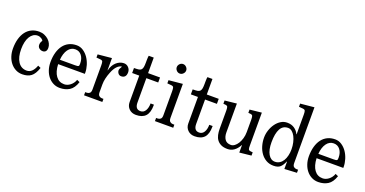

<svg xmlns="http://www.w3.org/2000/svg" viewBox="-37 -1418 4011 2110"><g transform="rotate(20 1969.0 -363.0)"><path d="M397.5 -119.1Q372.1 -43 333 -13.7Q293.9 15.6 230.5 15.6Q188.5 15.6 153.3 -2.4Q118.2 -20.5 92.8 -51.8Q67.4 -83 53.2 -125.5Q39.1 -168 39.1 -216.8Q39.1 -279.3 53.2 -329.6Q67.4 -379.9 94.2 -415.5Q121.1 -451.2 160.2 -470.2Q199.2 -489.3 249 -489.3Q282.2 -489.3 310.5 -477.1Q338.9 -464.8 359.4 -445.8Q379.9 -426.8 391.1 -402.8Q402.3 -378.9 402.3 -355.5Q402.3 -327.1 389.6 -313.5Q377 -299.8 355.5 -299.8Q332 -299.8 314 -314.5Q295.9 -329.1 295.9 -355.5Q295.9 -377 304.7 -390.1Q313.5 -403.3 313.5 -406.2Q313.5 -409.2 308.1 -415.5Q302.7 -421.9 293.9 -427.7Q285.2 -433.6 272.9 -438Q260.7 -442.4 247.1 -442.4Q218.8 -442.4 196.8 -427.7Q174.8 -413.1 158.7 -386.7Q142.6 -360.4 134.3 -323.2Q126 -286.1 126 -241.2Q126 -146.5 162.1 -92.8Q198.2 -39.1 262.7 -39.1Q296.9 -39.1 322.3 -63.5Q347.7 -87.9 364.3 -133.8Z M853.5 -119.1Q828.1 -43 780.8 -13.7Q733.4 15.6 668.9 15.6Q627 15.6 591.8 -2.4Q556.6 -20.5 531.2 -51.8Q505.9 -83 491.7 -125.5Q477.5 -168 477.5 -216.8Q477.5 -279.3 491.7 -329.6Q505.9 -379.9 532.7 -415.5Q559.6 -451.2 598.6 -470.2Q637.7 -489.3 687.5 -489.3Q729.5 -489.3 764.6 -465.8Q799.8 -442.4 824.7 -405.8Q849.6 -369.1 863.3 -324.2Q877 -279.3 877 -237.3V-224.6H564.5Q568.4 -136.7 604 -87.9Q639.6 -39.1 701.2 -39.1Q718.8 -39.1 736.3 -45.4Q753.9 -51.8 770 -64Q786.1 -76.2 799.3 -93.8Q812.5 -111.3 820.3 -133.8ZM790 -313.5Q790 -370.1 762.2 -406.2Q734.4 -442.4 687.5 -442.4Q636.7 -442.4 604.5 -397.5Q572.3 -352.5 566.4 -276.4H742.2Q759.8 -276.4 769.5 -277.8Q779.3 -279.3 783.7 -283.2Q788.1 -287.1 789.1 -294.4Q790 -301.8 790 -313.5Z M1259.8 -335.9Q1238.3 -335.9 1225.1 -352.5Q1211.9 -369.1 1211.9 -390.6Q1211.9 -401.4 1223.6 -420.9Q1229.5 -428.7 1230.5 -433.1Q1231.4 -437.5 1231.4 -439.5Q1169.9 -428.7 1130.9 -330.1Q1115.2 -291 1106.4 -253.9Q1097.7 -216.8 1097.7 -180.7V-91.8Q1097.7 -59.6 1112.3 -47.9Q1127 -36.1 1145.5 -36.1H1163.1V0H949.2V-37.1H967.8Q985.4 -37.1 1000 -48.3Q1014.6 -59.6 1014.6 -91.8V-373Q1014.6 -401.4 1010.3 -416Q1005.9 -430.7 981.4 -432.6L935.5 -436.5V-473.6L1097.7 -489.3V-347.7H1100.6Q1106.4 -376 1119.6 -400.4Q1132.8 -424.8 1151.9 -442.9Q1170.9 -460.9 1194.3 -471.2Q1217.8 -481.4 1242.2 -481.4Q1274.4 -481.4 1296.4 -458Q1318.4 -434.6 1318.4 -402.3Q1318.4 -369.1 1303.2 -352.5Q1288.1 -335.9 1259.8 -335.9Z M1527.3 -651.4V-469.7H1667V-411.1H1528.3V-126Q1528.3 -47.9 1589.8 -47.9Q1627 -47.9 1647 -81.1Q1667 -114.3 1667 -166H1706.1V-158.2Q1706.1 -72.3 1668.9 -32.2Q1631.8 7.8 1557.6 7.8Q1507.8 7.8 1476.6 -22.9Q1445.3 -53.7 1445.3 -100.6V-411.1H1362.3V-469.7H1370.1Q1399.4 -469.7 1418 -472.7Q1436.5 -475.6 1446.8 -486.3Q1457 -497.1 1460.9 -517.1Q1464.8 -537.1 1464.8 -572.3Q1464.8 -581.1 1464.8 -591.8Q1464.8 -602.5 1465.3 -613.8Q1465.8 -625 1466.3 -634.8Q1466.8 -644.5 1468.8 -651.4Z M1911.1 -639.6Q1911.1 -618.2 1894.5 -601.1Q1877.9 -584 1855.5 -584Q1833 -584 1816.9 -601.1Q1800.8 -618.2 1800.8 -639.6Q1800.8 -661.1 1816.9 -678.2Q1833 -695.3 1855.5 -695.3Q1877.9 -695.3 1894.5 -678.2Q1911.1 -661.1 1911.1 -639.6ZM1926.8 -91.8Q1926.8 -59.6 1941.9 -47.9Q1957 -36.1 1974.6 -36.1H1992.2V0H1778.3V-37.1H1796.9Q1814.5 -37.1 1829.1 -48.3Q1843.8 -59.6 1843.8 -91.8V-373Q1843.8 -401.4 1839.4 -416Q1835 -430.7 1810.5 -432.6L1764.6 -436.5V-473.6L1926.8 -489.3Z M2213.9 -651.4V-469.7H2353.5V-411.1H2214.8V-126Q2214.8 -47.9 2276.4 -47.9Q2313.5 -47.9 2333.5 -81.1Q2353.5 -114.3 2353.5 -166H2392.6V-158.2Q2392.6 -72.3 2355.5 -32.2Q2318.4 7.8 2244.1 7.8Q2194.3 7.8 2163.1 -22.9Q2131.8 -53.7 2131.8 -100.6V-411.1H2048.8V-469.7H2056.6Q2085.9 -469.7 2104.5 -472.7Q2123 -475.6 2133.3 -486.3Q2143.6 -497.1 2147.5 -517.1Q2151.4 -537.1 2151.4 -572.3Q2151.4 -581.1 2151.4 -591.8Q2151.4 -602.5 2151.9 -613.8Q2152.3 -625 2152.8 -634.8Q2153.3 -644.5 2155.3 -651.4Z M2850.6 -106.4Q2850.6 -91.8 2851.1 -81.1Q2851.6 -70.3 2854.5 -63Q2857.4 -55.7 2864.3 -51.8Q2871.1 -47.9 2883.8 -46.9L2905.3 -44.9V-6.8L2767.6 7.8V-79.1H2765.6Q2714.8 15.6 2630.9 15.6Q2585.9 15.6 2556.2 1.5Q2526.4 -12.7 2508.3 -36.6Q2490.2 -60.5 2482.9 -93.3Q2475.6 -126 2475.6 -163.1V-375Q2475.6 -403.3 2471.2 -418Q2466.8 -432.6 2441.4 -434.6L2419.9 -436.5V-474.6L2558.6 -489.3V-151.4Q2558.6 -102.5 2580.6 -70.8Q2602.5 -39.1 2651.4 -39.1Q2672.9 -39.1 2693.4 -54.2Q2713.9 -69.3 2730.5 -95.7Q2747.1 -122.1 2757.3 -157.2Q2767.6 -192.4 2767.6 -231.4V-375Q2767.6 -403.3 2763.2 -418Q2758.8 -432.6 2734.4 -434.6L2711.9 -436.5V-474.6L2850.6 -489.3Z M3374 -91.8Q3374 -58.6 3388.7 -47.4Q3403.3 -36.1 3420.9 -36.1H3439.5V0L3294.9 7.8V-77.1H3291Q3273.4 -33.2 3247.6 -8.8Q3221.7 15.6 3168.9 15.6Q3120.1 15.6 3082.5 -5.9Q3044.9 -27.3 3019 -63.5Q2993.2 -99.6 2980 -145.5Q2966.8 -191.4 2966.8 -240.2Q2966.8 -284.2 2981 -327.1Q2995.1 -370.1 3020 -404.8Q3044.9 -439.5 3078.6 -460.4Q3112.3 -481.4 3152.3 -481.4Q3202.1 -481.4 3236.8 -457.5Q3271.5 -433.6 3288.1 -396.5H3291V-626Q3291 -654.3 3286.6 -668.9Q3282.2 -683.6 3257.8 -685.5L3211.9 -689.5V-726.6L3374 -742.2ZM3180.7 -430.7Q3120.1 -430.7 3090.8 -377Q3061.5 -323.2 3061.5 -220.7Q3061.5 -130.9 3090.8 -81.1Q3120.1 -31.2 3168.9 -31.2Q3199.2 -31.2 3223.1 -46.4Q3247.1 -61.5 3262.7 -87.4Q3278.3 -113.3 3286.6 -147.9Q3294.9 -182.6 3294.9 -220.7Q3294.9 -262.7 3286.1 -300.8Q3277.3 -338.9 3262.2 -367.7Q3247.1 -396.5 3226.1 -413.6Q3205.1 -430.7 3180.7 -430.7Z M3876 -119.1Q3850.6 -43 3803.2 -13.7Q3755.9 15.6 3691.4 15.6Q3649.4 15.6 3614.3 -2.4Q3579.1 -20.5 3553.7 -51.8Q3528.3 -83 3514.2 -125.5Q3500 -168 3500 -216.8Q3500 -279.3 3514.2 -329.6Q3528.3 -379.9 3555.2 -415.5Q3582 -451.2 3621.1 -470.2Q3660.2 -489.3 3710 -489.3Q3752 -489.3 3787.1 -465.8Q3822.3 -442.4 3847.2 -405.8Q3872.1 -369.1 3885.7 -324.2Q3899.4 -279.3 3899.4 -237.3V-224.6H3586.9Q3590.8 -136.7 3626.5 -87.9Q3662.1 -39.1 3723.6 -39.1Q3741.2 -39.1 3758.8 -45.4Q3776.4 -51.8 3792.5 -64Q3808.6 -76.2 3821.8 -93.8Q3835 -111.3 3842.8 -133.8ZM3812.5 -313.5Q3812.5 -370.1 3784.7 -406.2Q3756.8 -442.4 3710 -442.4Q3659.2 -442.4 3627 -397.5Q3594.7 -352.5 3588.9 -276.4H3764.6Q3782.2 -276.4 3792 -277.8Q3801.8 -279.3 3806.2 -283.2Q3810.5 -287.1 3811.5 -294.4Q3812.5 -301.8 3812.5 -313.5Z"/></g></svg>

Font: Subtext
Style: Regular
Weight: 400
Designer: Christopher J. Fynn
Foundry: Christopher J. Fynn for DDC
Version: Version 1.000 preliminary